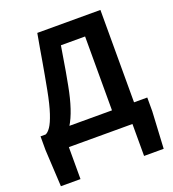

<svg xmlns="http://www.w3.org/2000/svg" viewBox="-166 -866 1082 1204"><g transform="rotate(-20 375.0 -264.0)"><path d="M162.8 0V213.2H32L18.9 -32.5V-124.3H731.2V-32.5L717.9 213.2H587.1V0ZM495.7 -47.2V-617.3H334.4Q326.1 -567.3 319.7 -528.8Q313.3 -490.2 306.9 -451.9Q300.6 -413.6 290.5 -363Q275.5 -282.8 255.2 -222Q235 -161.3 209.1 -119.7Q183.2 -78.1 151.2 -56.7Q119.2 -35.3 79.2 -32.9L52.7 -124.3Q69.1 -130.5 86.5 -155.9Q104 -181.4 122.2 -236.2Q140.5 -291 158 -382.9Q167.4 -433.3 175.1 -475.2Q182.8 -517.2 189.7 -557.5Q196.5 -597.8 204.1 -642.1Q211.7 -686.4 221.7 -740.8H642.9V-47.2Z"/></g></svg>

Font: Noto Sans KR Thin
Style: Regular
Weight: 100
Designer: Ryoko NISHIZUKA 西塚涼子 (kana, bopomofo & ideographs); Paul D. Hunt (Latin, Greek & Cyrillic); Sandoll Communications 산돌커뮤니
Foundry: Adobe
Version: Version 2.004-H2;hotconv 1.0.118;makeotfexe 2.5.65603